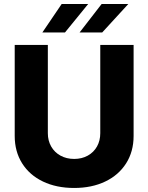

<svg xmlns="http://www.w3.org/2000/svg" viewBox="-20 -932 743 962"><path d="M649.4 -707V-251Q649.4 -172.9 612.1 -113.8Q574.7 -54.7 507.3 -22.5Q439.9 9.8 351.6 9.8Q262.7 9.8 195.3 -22.5Q127.9 -54.7 90.8 -113.8Q53.7 -172.9 53.7 -251V-707H219.7V-264.6Q219.7 -227.5 236.3 -198.2Q252.9 -168.9 283 -152.3Q313 -135.7 351.6 -135.7Q390.1 -135.7 419.9 -152.3Q449.7 -168.9 466.1 -198.2Q482.4 -227.5 482.4 -264.6V-707ZM489.3 -912.1H623L492.2 -769.5H378.9ZM289.1 -912.1H421.9L305.7 -769.5H192.4Z"/></svg>

Font: Pretendard GOV ExtraBold
Style: Regular
Weight: 800
Designer: Base glyphs from Inter by Rasmus Andersson; Hangeul glyphs from Noto Sans CJK(Source Han Sans) by Jang Soo-young and Kan
Foundry: Kil Hyung-jin
Version: Version 1.309